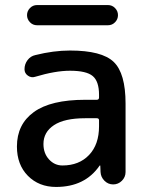

<svg xmlns="http://www.w3.org/2000/svg" viewBox="-20 -730 584 760"><path d="M127 -710H407Q424 -710 435.5 -698Q447 -686 447 -670Q447 -654 435.5 -642Q424 -630 407 -630H127Q110 -630 98.5 -642Q87 -654 87 -670Q87 -686 98.5 -698Q110 -710 127 -710ZM317 -262Q235 -262 193.5 -234.5Q152 -207 152 -160Q152 -123 174 -99Q196 -75 227 -75Q293 -75 332.5 -116.5Q372 -158 372 -230V-254Q372 -262 363 -262ZM202 10Q134 10 90.5 -34Q47 -78 47 -150Q47 -238 114 -286.5Q181 -335 317 -335H363Q372 -335 372 -344V-355Q372 -408 347 -429Q322 -450 257 -450Q199 -450 119 -426Q104 -421 90.5 -430.5Q77 -440 77 -456Q77 -476 89 -492Q101 -508 120 -512Q192 -530 257 -530Q383 -530 430 -485Q477 -440 477 -320V-49Q477 -29 462.5 -14.5Q448 0 428 0Q408 0 393.5 -14.5Q379 -29 378 -49L377 -74Q377 -75 376 -75Q374 -75 374 -74Q316 10 202 10Z"/></svg>

Font: Rounded Mplus 1c Medium
Style: Regular
Weight: 500
Version: Version 1.059.20150529